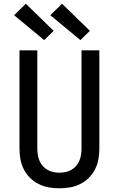

<svg xmlns="http://www.w3.org/2000/svg" viewBox="-20 -1006 640 1034"><path d="M300 8Q271 8 242.5 3Q214 -2 188 -15Q162 -28 141.5 -48.5Q121 -69 108 -94.5Q95 -120 90 -148.5Q85 -177 85 -206V-735H181V-206Q181 -190 183.5 -173Q186 -156 192.5 -140.5Q199 -125 210 -112.5Q221 -100 235.5 -91.5Q250 -83 266.5 -79.5Q283 -76 300 -76Q317 -76 333.5 -79.5Q350 -83 364.5 -91.5Q379 -100 390 -112.5Q401 -125 407.5 -140.5Q414 -156 416.5 -173Q419 -190 419 -206V-735H515V-206Q515 -177 510 -148.5Q505 -120 492 -94.5Q479 -69 458.5 -48.5Q438 -28 412 -15Q386 -2 357.5 3Q329 8 300 8ZM413 -790 251 -924 314 -986 464 -840ZM218 -790 56 -924 119 -986 269 -840Z"/></svg>

Font: Iosevka Medium Extended
Style: Regular
Weight: 500
Width: 7
Monospace: yes
Designer: Belleve Invis
Foundry: Belleve Invis
Version: Version 32.5.0; ttfautohint (v1.8.4)